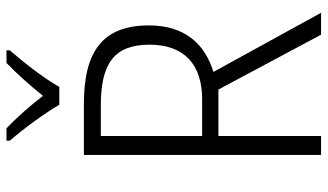

<svg xmlns="http://www.w3.org/2000/svg" viewBox="-224 -762 987 578"><g transform="rotate(-90 269.0 -473.5)"><path d="M242 -788H296C320 -832 371 -897 406 -937V-947H368C333 -913 300 -876 269 -837C240 -875 203 -917 171 -947H134V-937C168 -898 217 -832 242 -788ZM244 -714H91V0H148V-309H288L453 0H519L341 -324C426 -350 481 -411 481 -518C481 -659 401 -714 244 -714ZM240 -663C365 -663 423 -624 423 -516C423 -411 362 -358 259 -358H148V-663Z"/></g></svg>

Font: Noto Sans Malayalam SemiCondensed Light
Style: Regular
Weight: 300
Width: 4
Designer: Jelle Bosma - Monotype Design Team
Foundry: Monotype Imaging Inc.
Version: Version 2.104